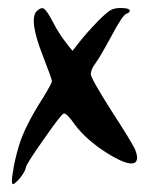

<svg xmlns="http://www.w3.org/2000/svg" viewBox="-20 -526 374 482"><path d="M72.3 -498Q83 -508.8 90.8 -503.9Q98.6 -498 112.3 -471.7Q128.9 -439.5 146.5 -418Q151.4 -411.1 162.1 -398.4Q166 -403.3 179.7 -420.9Q197.3 -443.4 227.5 -474.6Q247.1 -494.1 256.8 -500Q266.6 -505.9 282.2 -505.9Q307.6 -505.9 305.7 -498Q304.7 -494.1 296.9 -491.2Q287.1 -487.3 259.8 -435.5Q230.5 -381.8 219.7 -367.2Q208 -351.6 208 -339.8Q208 -329.1 262.7 -243.2Q306.6 -175.8 318.4 -152.3Q324.2 -138.7 324.2 -129.9Q324.2 -123 320.3 -119.1Q306.6 -106.4 252 -139.6Q197.3 -173.8 168 -212.9Q148.4 -241.2 140.6 -241.2Q134.8 -241.2 90.8 -177.7Q45.9 -114.3 44.9 -105.5Q43.9 -96.7 30.3 -79.1Q17.6 -64.5 12.7 -63.5Q12.7 -63.5 11.7 -64.5Q9.8 -65.4 9.8 -72.3Q9.8 -80.1 12.7 -95.7Q16.6 -124 27.3 -159.2Q42 -209 87.9 -280.3Q110.4 -317.4 110.4 -322.3Q110.4 -327.1 86.9 -387.7Q51.8 -477.5 72.3 -498Z"/></svg>

Font: CillaFHscript
Style: Medium
Weight: 400
Designer: Cecilia Bingert
Version: Version 001.000